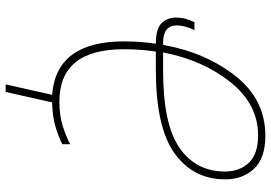

<svg xmlns="http://www.w3.org/2000/svg" viewBox="-156 -608 934 661"><g transform="rotate(90 310.5 -277.0)"><path d="M270 170H296L332 10Q382 9 417.5 -2Q453 -13 476 -25V-52Q452 -39 415 -27Q378 -15 329 -15Q149 -15 149 -237Q149 -272 151.5 -299.5Q154 -327 157 -347H219Q418 -347 507.5 -411.5Q597 -476 597 -586Q597 -646 560.5 -685Q524 -724 447 -724Q322 -724 241 -621Q160 -518 134 -372H127Q67 -372 67 -419Q67 -446 83 -480H56Q49 -466 44.5 -450.5Q40 -435 40 -416Q40 -386 59.5 -366.5Q79 -347 130 -347Q126 -320 124 -292.5Q122 -265 122 -237Q122 -4 306 10ZM160 -372Q186 -508 262 -603.5Q338 -699 445 -699Q510 -699 540 -667Q570 -635 570 -585Q570 -485 488.5 -428.5Q407 -372 223 -372Z"/></g></svg>

Font: Noto Sans UI SemiCondensed Thin
Style: Italic
Weight: 250
Width: 4
Italic angle: -12°
Designer: Monotype Design Team
Foundry: Monotype Imaging Inc.
Version: Version 1.901